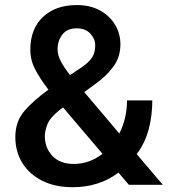

<svg xmlns="http://www.w3.org/2000/svg" viewBox="-20 -741 681 770"><path d="M496.6 0 455.1 -48.8Q416 -19 369.6 -4.6Q323.2 9.8 272 9.8Q201.2 9.8 149.4 -16.1Q97.7 -42 69.6 -87.4Q41.5 -132.8 41.5 -191.4Q41.5 -254.4 78.6 -296.9Q115.7 -339.4 174.3 -381.3Q141.1 -424.3 121.3 -462.2Q101.6 -500 101.6 -541.5Q101.6 -625 152.3 -672.9Q203.1 -720.7 287.6 -720.7Q341.8 -720.7 381.1 -699Q420.4 -677.2 441.7 -641.6Q462.9 -606 462.9 -563.5Q462.9 -513.2 436 -475.8Q409.2 -438.5 367.2 -407.7L317.9 -371.6L458.5 -205.6Q473.1 -233.9 481.2 -267.3Q489.3 -300.8 489.3 -338.4H590.8Q590.8 -275.9 575.9 -221.2Q561 -166.5 528.3 -123L632.8 0ZM210.9 -543.9Q210.9 -519.5 224.6 -493.9Q238.3 -468.3 260.7 -439.9L304.7 -469.2Q335.4 -489.7 348.6 -509.5Q361.8 -529.3 361.8 -559.1Q361.8 -585 342.3 -606.2Q322.8 -627.4 287.1 -627.4Q249.5 -627.4 230.2 -602.5Q210.9 -577.6 210.9 -543.9ZM159.7 -195.3Q159.7 -148.4 189.9 -116Q220.2 -83.5 276.4 -83.5Q337.9 -83.5 391.1 -124L232.9 -310.1L218.3 -299.3Q179.2 -268.1 169.4 -240.7Q159.7 -213.4 159.7 -195.3Z"/></svg>

Font: Vazirmatn RD FD Medium
Style: Regular
Weight: 500
Designer: Saber Rastikerdar
Foundry: Saber Rastikerdar
Version: Version 33.003